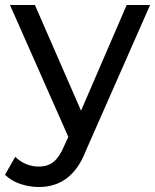

<svg xmlns="http://www.w3.org/2000/svg" viewBox="-42 -550 622 770"><path d="M114 200Q77 200 40.5 188Q4 176 -22 151L19 79Q60 118 114 118Q150 118 173.5 98.5Q197 79 215 36L232 -1L-2 -530H98L283 -106L466 -530H560L303 53Q247 200 114 200Z"/></svg>

Font: Argentum Novus
Style: Regular
Weight: 400
Designer: Julieta Ulanovsky
Foundry: Julieta Ulanovsky
Version: Version 7.20;July 27, 2021;FontCreator 13.0.0.2683 64-bit